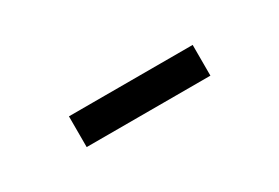

<svg xmlns="http://www.w3.org/2000/svg" viewBox="-7 -804 613 422"><g transform="rotate(-30 300.0 -593.0)"><path d="M143 -632H457V-554H143Z"/></g></svg>

Font: KoHo SemiBold
Style: Regular
Weight: 600
Designer: Cadson Demak & Katatrad Team
Foundry: Cadson Demak Co.,Ltd.
Version: Version 1.000; ttfautohint (v1.6)